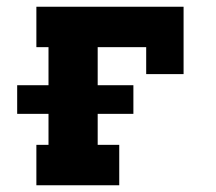

<svg xmlns="http://www.w3.org/2000/svg" viewBox="-20 -550 640 570"><path d="M88 0V-120H124V-212H31V-297H124V-410H88V-530H525V-330H414V-410H270V-297H376V-212H270V-120H334V0Z"/></svg>

Font: Iosevka Slab Heavy Extended
Style: Regular
Weight: 900
Width: 7
Monospace: yes
Designer: Belleve Invis
Foundry: Belleve Invis
Version: Version 11.1.0; ttfautohint (v1.8.3)